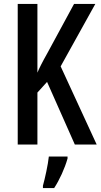

<svg xmlns="http://www.w3.org/2000/svg" viewBox="-20 -734 511 975"><path d="M471 0 288 -397 464 -714H356L221 -465C195 -419 178 -385 170 -365V-714H70V0H170V-264L219 -318L360 0ZM323 71V61H228C224 101 208 174 198 209V221H255C282 180 309 121 323 71Z"/></svg>

Font: Noto Sans Khmer ExtraCondensed Medium
Style: Regular
Weight: 500
Width: 2
Designer: Danh Hong and the Monotype Design Team
Foundry: Monotype Imaging Inc.
Version: Version 2.004